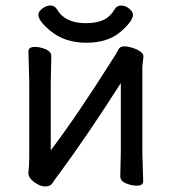

<svg xmlns="http://www.w3.org/2000/svg" viewBox="-20 -657 623 696"><path d="M144 19Q126 19 104.5 3.5Q83 -12 83 -29V-31Q86 -58 86 -86V-364L83 -471Q83 -487 107 -487Q125 -487 145.5 -478.5Q166 -470 166 -453L164 -364V-112Q257 -234 399 -459Q404 -467 409.5 -478Q415 -489 431 -489Q443 -489 459 -484Q500 -471 500 -452L496 -415V-106L499 0Q499 16 476 16Q457 16 436.5 7.5Q416 -1 416 -18L418 -106V-356Q295 -163 190 -21Q180 -9 171.5 5Q163 19 144 19ZM293 -502Q215 -502 163 -545Q119 -581 119 -604Q119 -615 133.5 -626Q148 -637 163 -637Q178 -637 186 -624Q215 -573 291 -573Q328 -573 353.5 -584Q379 -595 396 -624Q404 -637 420 -637Q434 -637 448 -626Q462 -615 462 -604Q462 -580 416 -541Q370 -502 293 -502Z"/></svg>

Font: LXGW WenKai Lite Medium
Style: Regular
Weight: 500
Designer: LXGW / Fontworks Inc.
Foundry: LXGW / Fontworks Inc.
Version: Version 1.511; March 25, 2025